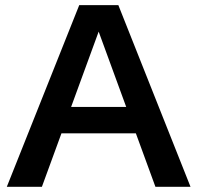

<svg xmlns="http://www.w3.org/2000/svg" viewBox="-20 -723 764 743"><path d="M6.3 0 286.6 -703.1H438L717.3 0H581.5L361.8 -600.6L142.1 0ZM173.3 -207V-309.1H549.3V-207Z"/></svg>

Font: Schibsted Grotesk SemiBold
Style: Regular
Weight: 600
Designer: Bakken & Baeck AS, Henrik Kongsvoll
Foundry: Schibsted ASA
Version: Version 1.100;gftools[0.9.25]